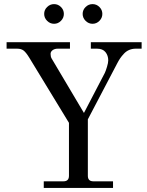

<svg xmlns="http://www.w3.org/2000/svg" viewBox="-20 -918 716 938"><path d="M12.2 -680.2V-711.9H321.8V-680.2H262.2Q247.1 -680.2 237.1 -672.9Q227.1 -665.5 227.1 -654.8Q227.1 -641.6 231.9 -632.8L390.1 -366.2L492.2 -562Q496.6 -571.3 502.7 -591.3Q508.8 -611.3 508.8 -623Q508.8 -646.5 495.4 -663.3Q481.9 -680.2 454.1 -680.2H423.8V-711.9H671.9V-680.2H643.1Q625.5 -680.2 610.8 -673.8Q596.2 -667.5 585 -655.3Q573.7 -643.1 566.7 -632.6Q559.6 -622.1 551.8 -606.9L409.2 -335V-59.1Q409.2 -32.2 436 -32.2H532.2V0H193.8V-32.2H290Q316.9 -32.2 316.9 -59.1V-317.9L123 -636.2Q107.4 -661.6 95.5 -670.9Q83.5 -680.2 64 -680.2ZM398.2 -883.8Q412.6 -897.9 432.1 -897.9Q451.7 -897.9 465.8 -883.8Q480 -869.6 480 -850.1Q480 -830.6 465.8 -816.2Q451.7 -801.8 432.1 -801.8Q412.6 -801.8 398.2 -816.2Q383.8 -830.6 383.8 -850.1Q383.8 -869.6 398.2 -883.8ZM210.2 -883.8Q224.6 -897.9 244.1 -897.9Q263.7 -897.9 277.8 -883.8Q292 -869.6 292 -850.1Q292 -830.6 277.8 -816.2Q263.7 -801.8 244.1 -801.8Q224.6 -801.8 210.2 -816.2Q195.8 -830.6 195.8 -850.1Q195.8 -869.6 210.2 -883.8Z"/></svg>

Font: Flanker Steampunk
Style: Regular
Weight: 400
Designer: Alexey Kryukov, Leonardo Di Lena
Foundry: Alexey Kryukov, Leonardo Di Lena
Version: 1.210